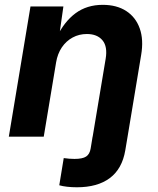

<svg xmlns="http://www.w3.org/2000/svg" viewBox="-20 -573 663 805"><path d="M228.5 203.8 247.2 89.8Q258.5 91.5 270.5 92.4Q282.5 93.3 292.3 93.3Q325.9 93.3 341 83.4Q356.2 73.5 360.1 49.5L368.2 0H514.9L505.2 57.7Q492.1 134.9 440.5 173.6Q388.9 212.2 302.5 212.2Q280.6 212.2 261.7 210Q242.7 207.9 228.5 203.8ZM215.2 -311.3 163.4 0H17L107.8 -545.9H245.8L226.4 -409.6L216.4 -414.4Q248.8 -482 296.6 -517.4Q344.4 -552.7 410.7 -552.7Q469.5 -552.7 509.3 -526.8Q549.2 -500.8 565.9 -453.7Q582.7 -406.5 571.8 -342.4L514.9 0H368.5L423 -326.5Q431.6 -377.8 409.6 -404.1Q387.6 -430.4 344.2 -430.4Q311.6 -430.4 284.5 -415.7Q257.4 -401.1 239.3 -374.4Q221.2 -347.6 215.2 -311.3Z"/></svg>

Font: Adwaita Sans
Style: Italic
Weight: 400
Italic angle: -9.39999°
Designer: Rasmus Andersson
Foundry: rsms
Version: Version 4.001;git-9221beed3